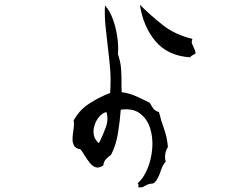

<svg xmlns="http://www.w3.org/2000/svg" viewBox="-20 -737 1040 814"><path d="M692 -114Q683 -101 680.5 -82.5Q678 -64 683 -52Q677 -47 671.5 -36.5Q666 -26 663 -17Q663 -16 658 -2.5Q653 11 645 24.5Q637 38 628 41Q624 42 619 42Q614 42 609 44Q604 46 600.5 48Q597 50 594 51Q589 55 584 56.5Q579 58 567 57Q566 55 567 50Q567 40 563 41Q589 18 605.5 -22.5Q622 -63 625.5 -108.5Q629 -154 616.5 -193.5Q604 -233 573.5 -256Q543 -279 492 -272Q488 -219 479.5 -169Q471 -119 451 -81Q440 -73 430 -63Q420 -53 418 -36Q400 -23 385.5 -28Q371 -33 359.5 -48Q348 -63 338 -79Q334 -86 329.5 -92.5Q325 -99 321 -104Q301 -107 294 -119.5Q287 -132 287.5 -149Q288 -166 291 -183Q293 -196 293.5 -207Q294 -218 292 -226Q316 -270 357 -297Q398 -324 447 -343Q451 -400 446.5 -450Q442 -500 436 -548Q431 -589 427 -629.5Q423 -670 425 -714Q446 -691 459 -654.5Q472 -618 477.5 -578.5Q483 -539 480 -507Q491 -475 493 -448.5Q495 -422 495 -395Q495 -384 495 -371.5Q495 -359 496 -346Q525 -343 557 -329Q589 -315 615 -301Q622 -288 630 -277Q638 -266 654 -262Q662 -228 675 -192.5Q688 -157 692 -114ZM809 -510Q803 -506 796.5 -503Q790 -500 786 -494Q692 -500 639.5 -562Q587 -624 573 -717Q619 -671 670.5 -630.5Q722 -590 796 -572Q791 -561 794 -552.5Q797 -544 801 -536Q804 -530 806.5 -523.5Q809 -517 809 -510ZM431 -262Q414 -258 400.5 -242Q387 -226 380.5 -205Q374 -184 378 -164Q382 -144 399 -130Q400 -132 403 -137Q416 -163 428.5 -197Q441 -231 431 -262Z"/></svg>

Font: Yuji Mai
Style: Regular
Weight: 400
Designer: Kataoka Yuji
Foundry: Kinuta Font Factory
Version: Version 3.002